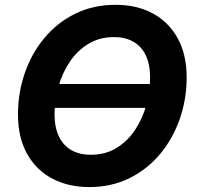

<svg xmlns="http://www.w3.org/2000/svg" viewBox="-20 -757 809 787"><path d="M644 -412.6 633.3 -314.9H162.6L173.3 -412.6ZM345.7 9.8Q259.3 9.8 193.4 -25.4Q127.4 -60.5 90.6 -127.2Q53.7 -193.8 53.7 -288.1Q53.7 -377 81.8 -458Q109.9 -539.1 162.4 -601.8Q214.8 -664.6 288.6 -700.9Q362.3 -737.3 453.6 -737.3Q540 -737.3 605.5 -702.4Q670.9 -667.5 708 -600.8Q745.1 -534.2 745.1 -439.5Q745.1 -350.1 716.8 -269.3Q688.5 -188.5 636 -125.5Q583.5 -62.5 510 -26.4Q436.5 9.8 345.7 9.8ZM352.1 -122.6Q412.1 -122.6 457.5 -150.4Q502.9 -178.2 533.7 -224.6Q564.5 -271 579.8 -327.1Q595.2 -383.3 595.2 -439.5Q595.2 -493.7 577.4 -530.5Q559.6 -567.4 526.4 -586.2Q493.2 -605 447.8 -605Q387.7 -605 342 -577.1Q296.4 -549.3 265.4 -502.7Q234.4 -456.1 219 -400.1Q203.6 -344.2 203.6 -288.6Q203.6 -234.4 221.7 -197.3Q239.7 -160.2 272.9 -141.4Q306.2 -122.6 352.1 -122.6Z"/></svg>

Font: Inter 16pt
Style: Bold Italic
Weight: 700
Italic angle: -9.3988°
Version: Version 4.001;git-66647c0bb